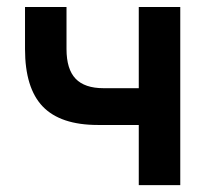

<svg xmlns="http://www.w3.org/2000/svg" viewBox="-20 -538 626 558"><path d="M264.6 -174.8Q155.8 -174.8 104.2 -228.5Q52.7 -282.2 52.7 -395.5V-517.6H173.3V-395.5Q173.3 -336.9 199.7 -309.3Q226.1 -281.7 280.8 -281.7H383.3V-517.6H503.9V0H383.3V-174.8Z"/></svg>

Font: Cascadia Mono NF SemiBold
Style: Regular
Weight: 600
Monospace: yes
Designer: Aaron Bell
Foundry: Saja Typeworks
Version: Version 2404.023; ttfautohint (v1.8.4)